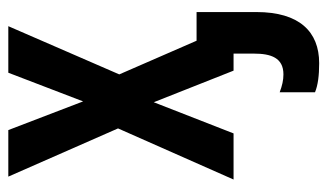

<svg xmlns="http://www.w3.org/2000/svg" viewBox="-183 -399 788 462"><g transform="rotate(-90 211.0 -168.0)"><path d="M290 206C366 206 413 158 413 55V-89H344L263 -275L379 -542H267L198 -362L129 -542H17L133 -278L10 0H121L196 -192L272 0H313V49C313 90 303 120 263 120C249 120 236 117 220 111V196C237 203 260 206 290 206Z"/></g></svg>

Font: Noto Sans Display Condensed Medium
Style: Regular
Weight: 500
Width: 3
Designer: Monotype Design Team
Foundry: Monotype Imaging Inc.
Version: Version 1.900